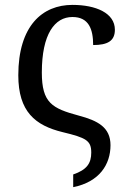

<svg xmlns="http://www.w3.org/2000/svg" viewBox="-20 -566 513 789"><path d="M151.9 -268.1C151.9 -346.7 165 -403.8 187.5 -441.4C210 -478.5 240.7 -496.1 277.8 -496.1C344.7 -496.1 362.8 -446.3 362.8 -380.9C421.9 -380.9 452.1 -397.5 452.1 -443.8C452.1 -512.7 373.5 -545.9 277.8 -545.9C215.8 -545.9 160.2 -524.4 120.1 -477.5C80.1 -430.7 55.2 -358.4 55.2 -256.8C55.2 -107.4 124.5 -50.3 237.8 -22.9C286.1 -11.2 314.9 -2.9 332.5 9.3C349.6 21 355 36.1 355 61C355 105 336.9 131.8 280.8 150.9V203.1C388.7 181.6 434.1 109.4 434.1 30.8C434.1 -43 381.3 -70.3 304.2 -90.8C193.8 -120.6 151.9 -143.1 151.9 -268.1Z"/></svg>

Font: The Erased English
Style: Regular
Weight: 400
Designer: Monotype Design team + ligartures altered by 180 Amsterdam
Foundry: Monotype Imaging Inc.
Version: Version 1.030;Glyphs 3.1.2 (3151)